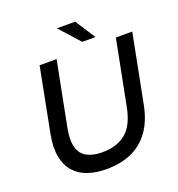

<svg xmlns="http://www.w3.org/2000/svg" viewBox="-154 -996 1048 1131"><g transform="rotate(-20 370.0 -430.0)"><path d="M321.3 10Q256.7 10 205.3 -7.6Q153.9 -25.3 120.9 -62.8Q87.8 -100.3 76.5 -159Q65.3 -217.7 81 -298.9L159 -700H265.5L187 -298.6Q172.4 -222.8 185.7 -177.1Q199.1 -131.4 237.1 -111.6Q275.1 -91.8 333.2 -91.8Q422.1 -91.8 479.5 -137.9Q536.9 -184 558.1 -296.7L636.9 -700H739.7L656 -271.1Q637 -174.3 591.6 -112Q546.3 -49.7 478.3 -19.9Q410.2 10 321.3 10ZM525.4 -743.7H442.1L328.9 -869.7H443.4Z"/></g></svg>

Font: REM Medium
Style: Italic
Weight: 500
Italic angle: -11°
Designer: Octavio Pardo
Foundry: Ashler Design
Version: Version 1.005;gftools[0.9.28]